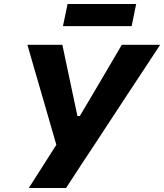

<svg xmlns="http://www.w3.org/2000/svg" viewBox="-20 -936 818 956"><path d="M123.5 0Q156 -51 189.8 -104Q223.5 -157 260.5 -215L173.5 -516Q159 -565.5 146 -610.2Q133 -655 116.5 -713H290.5Q301 -662.5 308.8 -626Q316.5 -589.5 323.5 -556.5Q330.5 -523.5 339 -483.5L365.5 -358.5H377.5L450.5 -481.5Q474.5 -522 494.2 -555.8Q514 -589.5 535.8 -626.5Q557.5 -663.5 586.5 -713H777.5Q734.5 -647.5 688.8 -578.2Q643 -509 604.5 -450.5L457 -225.5Q422.5 -173.5 383.2 -113.8Q344 -54 309 0ZM293.5 -806 316.5 -916H658L635.5 -806Z"/></svg>

Font: Commissioner
Style: Bold Italic
Weight: 700
Italic angle: -12°
Designer: Kostas Bartsokas
Foundry: Kostas Bartsokas
Version: Version 1.000; ttfautohint (v1.8.3)